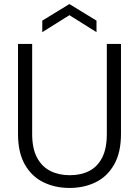

<svg xmlns="http://www.w3.org/2000/svg" viewBox="-20 -917 687 949"><path d="M323 12Q253 12 195 -16Q137 -44 103 -103.5Q69 -163 69 -255V-700H139V-255Q139 -183 163 -138Q187 -93 229 -72Q271 -51 325 -51Q380 -51 421 -72Q462 -93 485 -138Q508 -183 508 -255V-700H578V-255Q578 -163 544 -103.5Q510 -44 452.5 -16Q395 12 323 12ZM189 -758V-815L323 -897L457 -815V-758L323 -842Z"/></svg>

Font: DM Sans 12pt Light
Style: Regular
Weight: 300
Version: Version 4.004;gftools[0.9.30]